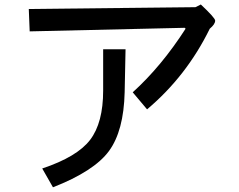

<svg xmlns="http://www.w3.org/2000/svg" viewBox="-20 -754 1040 837"><path d="M894.5 -628.9Q793 -421.9 621.1 -277.3L558.6 -351.6Q683.6 -464.8 789.1 -628.9L785.2 -632.8L109.4 -617.2L105.5 -714.8L832 -722.7L855.5 -734.4Q918 -675.8 918 -664.1Q918 -648.4 894.5 -628.9ZM527.3 -539.1 523.4 -351.6Q519.5 -183.6 455.1 -95.7Q390.6 -7.8 210.9 62.5L164.1 -19.5Q316.4 -70.3 373 -144.5Q429.7 -218.8 429.7 -359.4V-539.1Z"/></svg>

Font: WenQuanYi Micro Hei Mono
Style: Regular
Weight: 400
Foundry: Ascender Corporation
Version: Version 0.2.0-beta